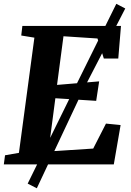

<svg xmlns="http://www.w3.org/2000/svg" viewBox="-28 -882 703 1030"><path d="M-7.5 0 -1 -49 73.5 -62 156.5 -680 86 -691.5 92 -743H621L606.5 -568H529L495 -675.5L312.5 -687.5L278 -426.5L504 -445.5L488 -341L269 -355L231.5 -69.5L472 -85L540.5 -219L619 -211L582.5 0ZM120.5 103 374 -413 596 -861.5 644 -836.5 413.5 -390.5 169.5 128Z"/></svg>

Font: Merriweather ExtraBold
Style: Italic
Weight: 800
Italic angle: -7.8°
Version: Version 2.101